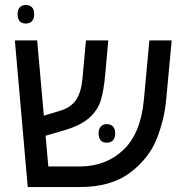

<svg xmlns="http://www.w3.org/2000/svg" viewBox="-20 -755 743 775"><path d="M673 -592 651 -355Q644 -274 612.5 -194.5Q581 -115 504.5 -57.5Q428 0 301 0H92L40 -592H130L157 -288L226 -309Q267 -322 287.5 -352.5Q308 -383 313 -439L327 -592H417L405 -457Q399 -390 387 -350.5Q375 -311 341 -280Q307 -249 239 -229L164 -207L175 -83H301Q408 -83 478.5 -150.5Q549 -218 561 -355L583 -592ZM411 -254Q427 -254 436 -244.5Q445 -235 445 -217Q445 -198 436 -188.5Q427 -179 411 -179Q378 -179 378 -217Q378 -235 387 -244.5Q396 -254 411 -254ZM51 -698Q51 -716 60 -725.5Q69 -735 84 -735Q100 -735 109 -725.5Q118 -716 118 -698Q118 -679 109 -669.5Q100 -660 84 -660Q51 -660 51 -698Z"/></svg>

Font: Noto Sans Hebrew
Style: Regular
Weight: 400
Designer: Monotype Design Team
Foundry: Monotype Imaging Inc.
Version: Version 1.000